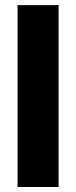

<svg xmlns="http://www.w3.org/2000/svg" viewBox="-20 -748 305 768"><path d="M214.4 -727.5H50.3V0H214.4Z"/></svg>

Font: Raveo Display
Style: Bold
Weight: 700
Designer: Jakub Foglar, Rasmus Andersson (Inter)
Foundry: Jakubfoglar.com
Version: Version 1.100;Glyphs 3.2.3 (3260)